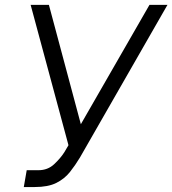

<svg xmlns="http://www.w3.org/2000/svg" viewBox="-20 -747 698 777"><path d="M76.3 9.9 88.1 -58.2H135.3Q173.3 -58.2 199 -82.4Q224.8 -106.5 240.4 -131L257.1 -159.4L104 -727.3H177.9L307.2 -244.3L584.9 -727.3H657.7L303.6 -109.7Q284.4 -77.8 262.8 -50.6Q241.1 -23.4 207.9 -6.7Q174.7 9.9 120.7 9.9Z"/></svg>

Font: Inter Light  BETA
Style: Italic
Weight: 300
Italic angle: 9.39999°
Designer: Rasmus Andersson
Foundry: rsms
Version: Version 3.011;git-f93a4a705